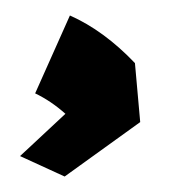

<svg xmlns="http://www.w3.org/2000/svg" viewBox="-20 -645 232 248"><path d="M154.3 -563.5 161.1 -487.3 63.5 -417 5.9 -443.4 64.5 -498Q45.9 -514.6 25.4 -524.4L70.3 -625Q114.3 -605.5 154.3 -563.5Z"/></svg>

Font: Shorif Bongobondhu ANSI V2
Style: Regular
Weight: 400
Designer: Shorif Uddin Shishir, Shorif art & Design, e-mail : shorifart@gmail.com, facebook : Shorif2001
Foundry: Lipighor Font Foundry
Version: Designed By Shorif Uddin Shishir | Build By Niladri Shekhar 